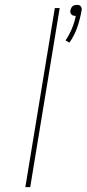

<svg xmlns="http://www.w3.org/2000/svg" viewBox="-20 -768 356 788"><path d="M265 -593 249 -602Q265 -626 275.5 -651.5Q286 -677 291 -703H288Q283 -703 279.5 -704.5Q276 -706 273 -709Q270 -712 269 -716.5Q268 -721 269 -726Q270 -730 272 -734.5Q274 -739 278 -742.5Q282 -746 286.5 -747Q291 -748 296 -748Q301 -748 304.5 -747Q308 -746 311 -742.5Q314 -739 315 -734.5Q316 -730 315 -726Q309 -691 297.5 -657Q286 -623 265 -593ZM84 0 205 -735H225L104 0Z"/></svg>

Font: Iosevka Aile Thin
Style: Italic
Weight: 100
Italic angle: -9°
Designer: Belleve Invis
Foundry: Belleve Invis
Version: Version 31.1.0; ttfautohint (v1.8.4)